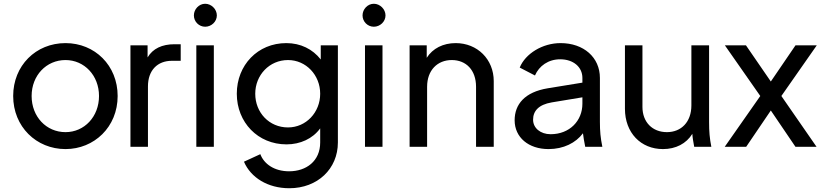

<svg xmlns="http://www.w3.org/2000/svg" viewBox="-20 -780 4370 1020"><path d="M328 12C480 12 605 -105 605 -270C605 -432 484 -551 328 -551C170 -551 50 -431 50 -270C50 -107 173 12 328 12ZM148 -270C148 -379 226 -461 328 -461C428 -461 506 -379 506 -270C506 -160 428 -78 328 -78C226 -78 148 -160 148 -270Z M673 0H766V-321C766 -407 817 -457 893 -457H940V-545H907C841 -545 792 -522 764 -475V-539H673Z M1023 0H1116V-539H1023ZM1010 -698C1010 -665 1037 -638 1070 -638C1103 -638 1132 -665 1132 -698C1132 -731 1103 -760 1070 -760C1037 -760 1010 -731 1010 -698Z M1517 220C1667 220 1775 117 1775 -23V-539H1684V-464C1641 -519 1577 -551 1501 -551C1349 -551 1238 -434 1238 -282C1238 -130 1350 -13 1502 -13C1575 -13 1641 -43 1681 -98V-23C1681 76 1607 130 1516 130C1436 130 1382 90 1363 39L1276 79C1312 163 1402 220 1517 220ZM1336 -282C1336 -381 1411 -461 1510 -461C1606 -461 1681 -381 1681 -282C1681 -183 1606 -103 1510 -103C1410 -103 1336 -182 1336 -282Z M1919 0H2012V-539H1919ZM1906 -698C1906 -665 1933 -638 1966 -638C1999 -638 2028 -665 2028 -698C2028 -731 1999 -760 1966 -760C1933 -760 1906 -731 1906 -698Z M2156 0H2249V-319C2249 -407 2304 -461 2380 -461C2456 -461 2509 -408 2509 -319V0H2603V-349C2603 -465 2516 -551 2401 -551C2334 -551 2279 -523 2247 -473V-539H2156Z M2894 12C2974 12 3039 -21 3077 -72C3079 -53 3083 -31 3089 0H3180C3170 -49 3167 -83 3167 -133V-366C3167 -475 3081 -551 2958 -551C2862 -551 2771 -495 2741 -421L2822 -379C2844 -430 2893 -465 2956 -465C3026 -465 3074 -424 3074 -366V-341L2890 -311C2768 -291 2714 -226 2714 -141C2714 -50 2788 12 2894 12ZM2812 -144C2812 -190 2841 -224 2911 -236L3074 -263V-229C3074 -138 3006 -67 2905 -67C2851 -67 2812 -100 2812 -144Z M3502 12C3570 12 3626 -17 3658 -69C3659 -49 3663 -28 3668 0H3759C3750 -46 3747 -80 3747 -132V-539H3653V-220C3653 -132 3599 -78 3523 -78C3446 -78 3393 -131 3393 -212V-539H3300V-202C3300 -75 3384 12 3502 12Z M3830 0H3944L4075 -193L4206 0H4318L4131 -270L4319 -539H4206L4075 -347L3943 -539H3831L4019 -270Z"/></svg>

Font: Mluvka Medium
Style: Regular
Weight: 500
Designer: Modified by Jiří Krblich, Original typeface by Gumpita Rahayu
Foundry: Gumpita Rahayu & Jiří Krblich
Version: Version 2.000;Glyphs 3.1.1 (3134)